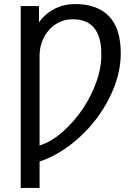

<svg xmlns="http://www.w3.org/2000/svg" viewBox="-20 -718 658 946"><path d="M575 -455Q575 -348 520 -238Q465 -127 372 -42Q279 43 175 78V208H82V-688H172V-608Q203 -651 249 -674.5Q295 -698 350 -698Q459 -698 517 -638Q575 -578 575 -455ZM479 -455Q479 -536 444.5 -579.5Q410 -623 338 -623Q303 -623 273 -609Q243 -595 221.5 -570.5Q200 -546 187.5 -513.5Q175 -481 175 -444V-1Q234 -20 289.5 -69Q345 -118 388 -182Q431 -246 456 -318Q481 -390 479 -455Z"/></svg>

Font: Libra Sans
Style: Regular
Weight: 400
Foundry: Context Ltd
Version: Version 1.000; ttfautohint (v1.3)